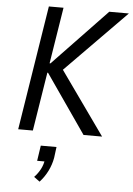

<svg xmlns="http://www.w3.org/2000/svg" viewBox="-64 -752 748 1083"><g transform="rotate(5 310.5 -210.5)"><path d="M56 0 168 -705H251L200 -386H205L510 -705H621L260 -338L256 -387L531 0H426L196 -332H192L139 0ZM202 284 169 260Q190 238 203.5 212.5Q217 187 221 158L229 168H178L191 81H280L272 143Q265 182 247.5 217.5Q230 253 202 284Z"/></g></svg>

Font: Nunito Sans 7pt Condensed
Style: Italic
Weight: 400
Width: 3
Italic angle: -9°
Designer: Vernon Adams
Foundry: Vernon Adams
Version: Version 3.101;gftools[0.9.27]